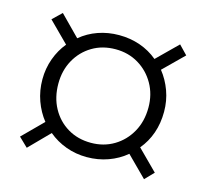

<svg xmlns="http://www.w3.org/2000/svg" viewBox="-72 -638 637 593"><g transform="rotate(15 246.5 -341.5)"><path d="M60 -126 31 -154 95 -218Q75 -243 63.5 -275Q52 -307 52 -343Q52 -378 63.5 -409.5Q75 -441 95 -465L31 -529L60 -557L123 -493Q148 -514 179.5 -525Q211 -536 246 -536Q282 -536 313.5 -525Q345 -514 370 -493L435 -557L462 -529L398 -466Q418 -441 429.5 -409.5Q441 -378 441 -343Q441 -306 430 -274.5Q419 -243 398 -218L462 -154L435 -126L371 -190Q346 -169 314 -157.5Q282 -146 246 -146Q211 -146 179.5 -157.5Q148 -169 123 -190ZM247 -192Q288 -192 320.5 -211.5Q353 -231 372 -265Q391 -299 391 -343Q391 -385 372 -418.5Q353 -452 320.5 -471.5Q288 -491 247 -491Q205 -491 172.5 -471.5Q140 -452 121.5 -418.5Q103 -385 103 -343Q103 -299 121.5 -265Q140 -231 172.5 -211.5Q205 -192 247 -192Z"/></g></svg>

Font: Outfit ExtraLight
Style: Regular
Weight: 200
Designer: Rodrigo Fuenzalida
Foundry: fragTYPE
Version: Version 1.100; ttfautohint (v1.8.4.7-5d5b);gftools[0.9.27]